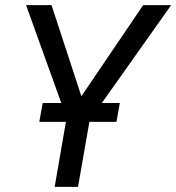

<svg xmlns="http://www.w3.org/2000/svg" viewBox="-20 -731 689 751"><path d="M448.7 -328.1H378.4L649.4 -710.9H540L298.3 -354.5L181.6 -710.9H82L219.7 -328.1H147L133.8 -254.4H237.8L193.8 0H285.2L329.6 -254.4H435.5Z"/></svg>

Font: Roboto
Style: Italic
Weight: 400
Italic angle: -12°
Designer: Google
Version: Version 2.137; 2017